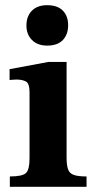

<svg xmlns="http://www.w3.org/2000/svg" viewBox="-20 -721 369 741"><path d="M314 0H18V-40Q67 -40 80.5 -53.5Q94 -67 94 -110V-365Q94 -399 80 -406.5Q66 -414 43 -414Q33 -414 25 -413Q17 -412 17 -412V-454L167 -482H237V-113Q237 -84 242.5 -68Q248 -52 264.5 -46Q281 -40 314 -40ZM162 -545Q125 -545 103.5 -566.5Q82 -588 82 -623Q82 -658 103 -679.5Q124 -701 162 -701Q202 -701 222.5 -680Q243 -659 243 -624Q243 -588 222.5 -566.5Q202 -545 162 -545Z"/></svg>

Font: STIX Two Text
Style: Bold
Weight: 700
Designer: Ross Mills, John Hudson & Paul Hanslow, Tiro Typeworks Ltd; with prior portions MicroPress Inc., and Coen Hoffman.
Foundry: Tiro Typeworks Ltd
Version: Version 2.13 b171